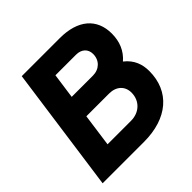

<svg xmlns="http://www.w3.org/2000/svg" viewBox="-190 -910 1076 1076"><g transform="rotate(-45 348.0 -372.5)"><path d="M28 0H356C542 0 658 -98 658 -260C658 -313 641 -363 591 -402C636 -441 658 -493 658 -557C658 -675 577 -745 434 -745H132ZM202 -135 229 -330H409C466 -330 502 -296 502 -245C502 -181 455 -135 388 -135ZM248 -465 269 -615H432C476 -615 503 -589 503 -550C503 -500 467 -465 416 -465Z"/></g></svg>

Font: Mluvka ExtraBold
Style: Italic
Weight: 800
Italic angle: -8°
Designer: Modified by Jiří Krblich, Original typeface by Gumpita Rahayu
Foundry: Gumpita Rahayu & Jiří Krblich
Version: Version 2.000;Glyphs 3.1.1 (3134)